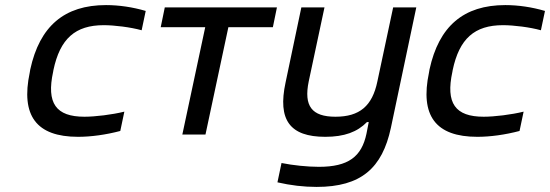

<svg xmlns="http://www.w3.org/2000/svg" viewBox="-20 -529 2163 755"><path d="M99 -256 97 -244C61 -74 123 9 287 9C338 9 396 1 453 -14L469 -90C421 -78 354 -70 312 -70C200 -70 162 -123 189 -247L190 -253C216 -377 276 -430 388 -430C430 -430 494 -422 537 -410L553 -486C502 -501 448 -509 397 -509C233 -509 136 -426 99 -256Z M697 0H788L878 -422H1053L1069 -500H628L612 -422H787Z M1517 -26 1617 -500H1526L1464 -209C1444 -112 1394 -70 1299 -70C1206 -70 1174 -112 1194 -209L1256 -500H1165L1103 -205C1071 -57 1120 9 1259 9C1334 9 1385 -10 1423 -49H1430L1421 -3C1402 87 1350 127 1234 127C1189 127 1131 121 1087 112L1071 188C1123 200 1174 206 1225 206C1400 206 1483 132 1517 -26Z M1669 -256 1667 -244C1631 -74 1693 9 1857 9C1908 9 1966 1 2023 -14L2039 -90C1991 -78 1924 -70 1882 -70C1770 -70 1732 -123 1759 -247L1760 -253C1786 -377 1846 -430 1958 -430C2000 -430 2064 -422 2107 -410L2123 -486C2072 -501 2018 -509 1967 -509C1803 -509 1706 -426 1669 -256Z"/></svg>

Font: LT Wave Text Italic
Style: Regular
Weight: 400
Designer: Daniel Lyons
Version: Version 2.5 (Glyphs App)